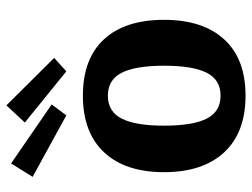

<svg xmlns="http://www.w3.org/2000/svg" viewBox="-116 -676 806 615"><g transform="rotate(-90 287.5 -369.0)"><path d="M43 -247Q43 -371 106.5 -439Q170 -507 288 -507Q406 -507 468.5 -439.5Q531 -372 531 -247Q531 -123 468.5 -54.5Q406 14 288 14Q170 14 106.5 -54.5Q43 -123 43 -247ZM384 -247Q384 -338 361.5 -382.5Q339 -427 288 -427Q237 -427 214.5 -382.5Q192 -338 192 -247Q192 -155 214.5 -110.5Q237 -66 288 -66Q339 -66 361.5 -110.5Q384 -155 384 -247ZM28 -668 71 -737 260 -607 225 -560ZM202 -693 257 -752 409 -599 366 -560Z"/></g></svg>

Font: Andada Pro ExtraBold
Style: Regular
Weight: 800
Designer: Carolina Giovagnoli
Foundry: Huerta Tipografica
Version: Version 3.005; ttfautohint (v1.8.4)